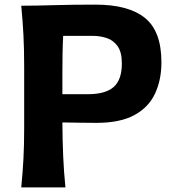

<svg xmlns="http://www.w3.org/2000/svg" viewBox="-20 -814 757 834"><path d="M72.3 0Q78.6 -64 81.8 -123.8Q85 -183.6 85 -257.8V-524.9Q85 -601.1 81.8 -662.4Q78.6 -723.6 72.3 -789.1Q129.4 -789.1 210.4 -791.5Q291.5 -793.9 395 -793.9Q537.6 -793.9 609.4 -736.3Q681.2 -678.7 681.2 -543.5Q681.2 -466.8 653.3 -407.2Q625.5 -347.7 563.5 -314Q501.5 -280.3 398.4 -280.3Q364.3 -280.3 323.5 -281Q282.7 -281.7 251 -282.2Q251.5 -204.1 254.4 -136.5Q257.3 -68.8 264.2 0ZM254.4 -658.2Q252.4 -620.1 251.7 -581.3Q251 -542.5 251 -498.5V-404.8H360.8Q438.5 -404.8 473.9 -436.3Q509.3 -467.8 509.3 -538.1Q509.3 -588.4 490.2 -614.3Q471.2 -640.1 442.4 -649.2Q413.6 -658.2 383.8 -658.2Z"/></svg>

Font: Pinar-DS2-FD Bold
Style: Regular
Weight: 700
Designer: Amin Abedi
Version: Version 3.000